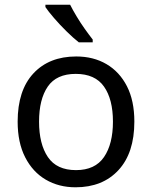

<svg xmlns="http://www.w3.org/2000/svg" viewBox="-20 -786 645 816"><path d="M551 -269Q551 -136 483.5 -63Q416 10 301 10Q230 10 174.5 -22.5Q119 -55 87 -117.5Q55 -180 55 -269Q55 -402 122 -474Q189 -546 304 -546Q377 -546 432.5 -513.5Q488 -481 519.5 -419.5Q551 -358 551 -269ZM146 -269Q146 -174 183.5 -118.5Q221 -63 303 -63Q384 -63 422 -118.5Q460 -174 460 -269Q460 -364 422 -418Q384 -472 302 -472Q220 -472 183 -418Q146 -364 146 -269ZM278 -766Q289 -744 305.5 -716.5Q322 -689 340.5 -663Q359 -637 374 -618V-606H315Q292 -624 263 -652.5Q234 -681 209.5 -709.5Q185 -738 173 -756V-766Z"/></svg>

Font: Noto Serif Ottoman Siyaq
Style: Regular
Weight: 400
Designer: Sérgio Martins
Version: Version 1.005; ttfautohint (v1.8.4.7-5d5b)